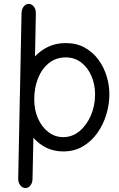

<svg xmlns="http://www.w3.org/2000/svg" viewBox="-20 -747 609 983"><path d="M109.4 215.8Q94.2 215.3 83.7 201.4Q73.2 187.5 73.2 168L81.1 -228Q81.1 -233.4 81.1 -238.3Q81.1 -251 82 -263.7L90.3 -681.2Q90.8 -700.7 101.8 -714.1Q112.8 -727.5 127.9 -727.1Q143.1 -726.6 153.6 -712.6Q164.1 -698.7 163.6 -679.2L159.2 -458Q188 -489.3 227.3 -507.8Q266.6 -526.4 316.9 -526.4Q372.6 -526.4 414.3 -502.9Q456.1 -479.5 484.1 -441.2Q512.2 -402.8 526.1 -356.4Q540 -310.1 540 -263.7Q540 -212.4 524.4 -160.9Q508.8 -109.4 478.8 -66.7Q448.7 -23.9 404.8 2.2Q360.8 28.3 303.7 28.3Q255.9 28.3 217.3 9.3Q178.7 -9.8 150.9 -42L146.5 169.9Q146 189.5 135.3 202.9Q124.5 216.3 109.4 215.8ZM316.9 -453.1Q266.6 -453.1 230.2 -423.8Q193.8 -394.5 174.6 -345.9Q155.3 -297.4 155.3 -238.3Q155.3 -183.6 174.8 -139.9Q194.3 -96.2 228 -70.6Q261.7 -44.9 303.7 -44.9Q350.1 -44.9 387 -75.4Q423.8 -106 445.3 -156Q466.8 -206.1 466.8 -263.7Q466.8 -314.5 448.2 -357.7Q429.7 -400.9 396 -427Q362.3 -453.1 316.9 -453.1Z"/></svg>

Font: Mikhak-DS1-FD Regular
Style: Regular
Weight: 400
Designer: Amin Abedi
Version: Version 3.2